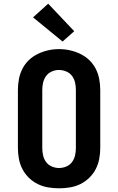

<svg xmlns="http://www.w3.org/2000/svg" viewBox="-20 -1012 640 1040"><path d="M300 8Q270 8 240.5 3Q211 -2 184.5 -15Q158 -28 136.5 -49Q115 -70 101.5 -96Q88 -122 82.5 -151.5Q77 -181 77 -210V-525Q77 -554 82.5 -583.5Q88 -613 101.5 -639.5Q115 -666 136.5 -686.5Q158 -707 185 -720Q212 -733 241 -739.5Q270 -746 300 -746Q330 -746 359 -739.5Q388 -733 415 -720Q442 -707 463.5 -686.5Q485 -666 498.5 -639.5Q512 -613 517.5 -583.5Q523 -554 523 -525V-210Q523 -181 517.5 -151.5Q512 -122 498.5 -96Q485 -70 463.5 -49Q442 -28 415.5 -15Q389 -2 359.5 3Q330 8 300 8ZM300 -102Q320 -102 339 -110Q358 -118 370 -134Q382 -150 386.5 -170Q391 -190 391 -210V-525Q391 -545 386.5 -565Q382 -585 370 -601Q358 -617 338.5 -625Q319 -633 299 -633Q279 -633 260 -624.5Q241 -616 229.5 -600Q218 -584 213.5 -564.5Q209 -545 209 -525V-210Q209 -190 213.5 -170Q218 -150 230 -134Q242 -118 261 -110Q280 -102 300 -102ZM319 -787 159 -918 241 -992 382 -843Z"/></svg>

Font: Iosevka Slab XBdEx
Style: Regular
Weight: 800
Width: 7
Monospace: yes
Designer: Belleve Invis
Foundry: Belleve Invis
Version: Version 11.1.0; ttfautohint (v1.8.3)